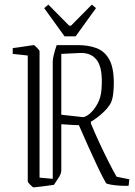

<svg xmlns="http://www.w3.org/2000/svg" viewBox="-20 -800 582 830"><path d="M438 -9Q422 -37 402.5 -78Q383 -119 362 -166Q341 -213 321 -259Q303 -259 283.5 -260.5Q264 -262 245 -263V-66Q245 -58 242.5 -49.5Q240 -41 229 -25L213 -1Q201 1 181 3.5Q161 6 144 8Q127 10 125 10Q122 10 111 -1Q100 -12 100 -16V-560L35 -567V-592Q44 -593 64.5 -596Q85 -599 104 -602Q123 -605 126 -605Q129 -605 140 -593.5Q151 -582 151 -579V-32L208 -27V-535Q208 -544 212.5 -563Q217 -582 225 -605H317Q362 -605 397 -592Q432 -579 452 -543.5Q472 -508 472 -441Q472 -419 469.5 -396Q467 -373 460 -357Q450 -336 424 -312Q398 -288 373 -274V-266Q390 -225 410 -182Q430 -139 449.5 -100.5Q469 -62 484 -36L539 -25L536 3Q518 4 496.5 2.5Q475 1 458 -2Q441 -5 438 -9ZM336 -294Q347 -292 366 -307Q385 -322 401 -350.5Q417 -379 419 -417Q425 -502 400.5 -537.5Q376 -573 325 -571L245 -567V-304ZM259 -643 171 -765 189 -780 279 -689H287L377 -780L395 -765L307 -643Z"/></svg>

Font: Grenze Gotisch ExtraLight
Style: Regular
Weight: 200
Designer: Renata Polastri
Foundry: Omnibus-Type
Version: Version 1.001